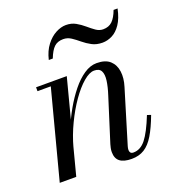

<svg xmlns="http://www.w3.org/2000/svg" viewBox="-128 -789 826 902"><g transform="rotate(-20 285.5 -338.5)"><path d="M378 10Q339 10 319.5 -5Q300 -20 300 -52Q300 -62 302.2 -72.5Q304.5 -83 306.5 -89.5L375.5 -308Q388 -346.5 392 -376.5Q396 -406.5 387.2 -423.5Q378.5 -440.5 352.5 -440.5Q329 -440.5 298.5 -414.5Q268 -388.5 237 -344.2Q206 -300 179.8 -245.2Q153.5 -190.5 138 -133H124Q135 -174.5 153.8 -220.8Q172.5 -267 197.5 -311Q222.5 -355 251.5 -391Q280.5 -427 312 -448.2Q343.5 -469.5 375.5 -469.5Q419 -469.5 441.8 -448.8Q464.5 -428 469 -393.8Q473.5 -359.5 461 -319.5L380 -52.5Q378.5 -48 377.8 -43.2Q377 -38.5 377 -34.5Q377 -26.5 381.2 -21Q385.5 -15.5 396 -15.5Q431 -15.5 457.8 -49.2Q484.5 -83 515 -159.5L533.5 -153Q512 -95.5 490.2 -59.5Q468.5 -23.5 441.8 -6.8Q415 10 378 10ZM21 0 136.5 -440.5H70V-460H223.5L103.5 0ZM436 -550Q406 -550 383.5 -562Q361 -574 342.5 -589.5Q324 -605 306 -617Q288 -629 266.5 -629Q238 -629 221 -612.8Q204 -596.5 190 -560H170Q180 -602.5 201.8 -630.8Q223.5 -659 250 -673Q276.5 -687 301 -687Q328.5 -687 349.8 -675Q371 -663 389 -647.5Q407 -632 424 -620Q441 -608 460 -608Q488.5 -608 506 -625Q523.5 -642 536.5 -677H556.5Q546.5 -630 527.5 -602Q508.5 -574 484.5 -562Q460.5 -550 436 -550Z"/></g></svg>

Font: Bodoni Moda SC
Style: Italic
Weight: 400
Italic angle: -13°
Designer: Owen Earl
Foundry: indestructible type
Version: Version 2.005